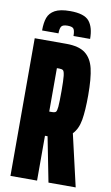

<svg xmlns="http://www.w3.org/2000/svg" viewBox="-94 -898 544 945"><g transform="rotate(10 177.5 -425.0)"><path d="M219 0 175 -224H174H162V0H29V-688H187Q250 -688 282 -663.5Q314 -639 325.5 -590.5Q337 -542 337 -457Q337 -380 329 -333.5Q321 -287 295 -260L355 0ZM204 -455Q204 -508 201.5 -530Q199 -552 193.5 -557Q188 -562 175 -562H162V-345H175Q190 -345 195 -350Q200 -355 202 -376Q204 -397 204 -455ZM298 -732H215Q215 -756 209 -766.5Q203 -777 178 -777Q153 -777 146.5 -766Q140 -755 140 -732H58Q58 -771 67 -796Q76 -821 102 -835.5Q128 -850 178 -850Q249 -850 273.5 -820Q298 -790 298 -732Z"/></g></svg>

Font: Saira Ultra Condensed Black
Style: Regular
Weight: 900
Width: 1
Designer: Hector Gatti with collaboration of the Omnibus-Type team
Foundry: Omnibus-Type
Version: Version 1.001; ttfautohint (v1.8)